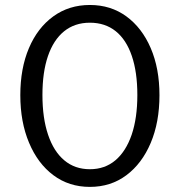

<svg xmlns="http://www.w3.org/2000/svg" viewBox="-20 -734 708 756"><path d="M573.5 -544.5C550.6 -597.8 518.6 -639.4 477.7 -669.4C436.7 -699.4 388.8 -714.4 333.9 -714.4C279.1 -714.4 231 -699.4 189.7 -669.4C148.4 -639.4 116.5 -597.8 93.9 -544.5C71.3 -491.3 60 -429.4 60 -359.2C60 -288.9 71.4 -226.4 94.4 -171.9C117.3 -117.2 149.2 -74.7 190.2 -44.1C231.2 -13.4 279.1 1.9 333.9 1.9C388.8 1.9 436.7 -13.4 477.7 -44.1C518.6 -74.7 550.6 -117.2 573.5 -171.4C596.4 -225.6 607.9 -288.1 607.9 -359.2C607.9 -429.4 596.4 -491.3 573.5 -544.5ZM498.5 -203.7C483.6 -160.2 462.3 -126.6 434.6 -103C406.8 -79.5 373.3 -67.7 333.9 -67.7C294.6 -67.7 261 -79.3 233.3 -102.6C205.5 -125.8 184.2 -159.3 169.4 -203.2C154.5 -247.1 147.1 -299.4 147.1 -360C147.1 -420.1 154.4 -471.2 168.9 -513.4C183.4 -555.7 204.6 -588.2 232.3 -610.7C260.1 -633.2 293.9 -644.6 333.9 -644.6C373.9 -644.6 407.8 -633.4 435.6 -611.2C463.3 -589 484.5 -556.5 499 -513.9C513.5 -471.4 520.8 -420.1 520.8 -360C520.8 -299.4 513.3 -247.3 498.5 -203.7Z"/></svg>

Font: Diatome
Style: Regular
Weight: 400
Designer: 15.100.17
Foundry: 15.100.17
Version: Version 1.008;Fontself Maker 3.5.8